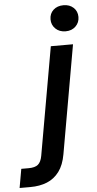

<svg xmlns="http://www.w3.org/2000/svg" viewBox="-174 -777 521 1034"><g transform="rotate(-5 87.0 -260.0)"><path d="M-111 220 -93 118H-53Q-19 118 -2.5 104.5Q14 91 20 58L123 -526H243L140 59Q130 117 103.5 152.5Q77 188 37.5 204Q-2 220 -53 220ZM210 -599Q176 -599 155 -619.5Q134 -640 134 -670Q134 -701 155 -720.5Q176 -740 210 -740Q243 -740 264 -720.5Q285 -701 285 -670Q285 -640 264 -619.5Q243 -599 210 -599Z"/></g></svg>

Font: DM Sans 9pt SemiBold
Style: Italic
Weight: 600
Italic angle: -10°
Version: Version 4.004;gftools[0.9.30]